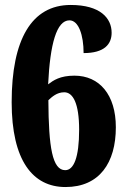

<svg xmlns="http://www.w3.org/2000/svg" viewBox="-20 -744 506 774"><path d="M244 10C381 10 447 -88 447 -231C447 -362 381 -439 280 -439C222 -439 195 -420 174 -404C182 -567 208 -662 260 -662C297 -662 317 -602 317 -530C401 -530 430 -566 430 -612C430 -671 384 -724 265 -724C107 -724 27 -584 27 -332C27 -97 112 10 244 10ZM243 -58C191 -58 176 -150 175 -340C189 -353 209 -372 239 -372C274 -372 299 -328 299 -221C299 -108 277 -58 243 -58Z"/></svg>

Font: Noto Serif Ethiopic ExtraCondensed Black
Style: Regular
Weight: 900
Width: 2
Designer: Monotype Design Team
Foundry: Monotype Imaging Inc.
Version: Version 2.102